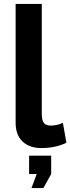

<svg xmlns="http://www.w3.org/2000/svg" viewBox="-20 -750 360 983"><path d="M60 -730H194V-168Q194 -133 205 -120Q216 -107 239 -107Q272 -107 302 -121L320 -19Q263 8 192 8Q130 8 95 -26Q60 -60 60 -121ZM141 213 168 141H129V47H242V141L202 213Z"/></svg>

Font: Raleway-v4020
Style: Bold
Weight: 700
Designer: Matt McInerney, Pablo Impallari, Rodrigo Fuenzalida
Foundry: Matt McInerney, Pablo Impallari, Rodrigo Fuenzalida
Version: Version 4.020;PS 004.020;hotconv 1.0.88;makeotf.lib2.5.64775